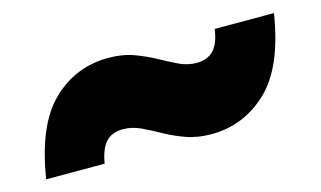

<svg xmlns="http://www.w3.org/2000/svg" viewBox="-44 -544 763 457"><g transform="rotate(-15 337.0 -315.0)"><path d="M432 -196Q398 -196 370 -206Q342 -216 319 -229Q296 -242 274.5 -252Q253 -262 231 -262Q204 -262 189 -246Q174 -230 168 -194H24Q44 -322 102 -378.5Q160 -435 241 -435Q276 -435 303.5 -425Q331 -415 354.5 -402Q378 -389 399 -379Q420 -369 442 -369Q468 -369 483.5 -384.5Q499 -400 504 -436H650Q630 -308 571 -252Q512 -196 432 -196Z"/></g></svg>

Font: Parkinsans ExtraBold
Style: Regular
Weight: 800
Designer: Red Stone, Indian Type Foundry
Foundry: Indian Type Foundry
Version: Version 1.000